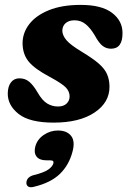

<svg xmlns="http://www.w3.org/2000/svg" viewBox="-20 -500 540 804"><path d="M223 -54Q246 -54 258.8 -66.2Q271.5 -78.5 271.5 -96.5Q271.5 -117 255.5 -133.8Q239.5 -150.5 187.5 -178.5Q127 -210.5 101.2 -240.8Q75.5 -271 74.5 -317Q74 -361.5 102 -398.2Q130 -435 184.5 -457.2Q239 -479.5 318 -479.5Q405.5 -479.5 449.2 -446.2Q493 -413 493 -362Q493.5 -296 445 -296Q425 -296 409.5 -308Q394 -320 377 -351.5Q359 -382 339 -398.5Q319 -415 292 -415Q268.5 -415 254.8 -403Q241 -391 241 -370.5Q241.5 -352 258 -332Q274.5 -312 324.5 -282Q369 -255 393.8 -233.5Q418.5 -212 428.2 -189.5Q438 -167 438.5 -138.5Q439.5 -71.5 376.2 -29Q313 13.5 204.5 13.5Q104 13.5 58 -22.8Q12 -59 12.5 -109Q13 -138.5 26 -155.2Q39 -172 61.5 -172Q86 -172 103.2 -157Q120.5 -142 137 -113.5Q156.5 -79.5 177.2 -66.8Q198 -54 223 -54ZM177 171.5Q144.5 171.5 132.8 155.2Q121 139 128 113Q136 83.5 163.2 65Q190.5 46.5 222.5 46.5Q260 46.5 277.8 69Q295.5 91.5 283.5 135.5Q269 191 231 228Q193 265 123 282Q106 286.5 98 281Q90 275.5 90.5 264.5Q92 241 122 233Q165 222.5 182.5 209.8Q200 197 203.5 184Q207 171.5 191 171.5Z"/></svg>

Font: Fraunces 9pt Soft
Style: Bold Italic
Weight: 700
Italic angle: -16°
Version: Version 1.000;[b76b70a41]